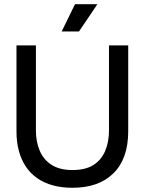

<svg xmlns="http://www.w3.org/2000/svg" viewBox="-20 -875 686 909"><path d="M323 14Q272 14 230 2.5Q188 -9 156 -31.5Q124 -54 102.5 -86Q81 -118 69.5 -160Q58 -202 58 -253V-660H150V-258Q150 -203 168.5 -160.5Q187 -118 225 -94Q263 -70 323 -70Q385 -70 422.5 -94Q460 -118 478 -160.5Q496 -203 496 -258V-660H587V-253Q587 -124 517.5 -55Q448 14 323 14ZM354 -726H272L335 -855H441Z"/></svg>

Font: Bricolage Grotesque 72pt
Style: Regular
Weight: 400
Version: Version 1.001;gftools[0.9.33.dev8+g029e19f]